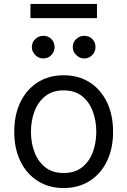

<svg xmlns="http://www.w3.org/2000/svg" viewBox="-20 -929 636 960"><path d="M298.3 11.2Q224.6 11.2 168.9 -23.9Q113.3 -59.1 82.3 -122.3Q51.3 -185.5 51.3 -270Q51.3 -355.5 82.3 -418.9Q113.3 -482.4 168.9 -517.6Q224.6 -552.7 298.3 -552.7Q372.1 -552.7 427.7 -517.6Q483.4 -482.4 514.4 -418.7Q545.4 -355 545.4 -270Q545.4 -185.5 514.4 -122.3Q483.4 -59.1 427.7 -23.9Q372.1 11.2 298.3 11.2ZM298.3 -64Q354.5 -64 390.6 -92.8Q426.8 -121.6 444.1 -168.5Q461.4 -215.3 461.4 -270Q461.4 -324.7 444.1 -371.8Q426.8 -418.9 390.6 -448Q354.5 -477.1 298.3 -477.1Q242.2 -477.1 206.1 -448Q169.9 -418.9 152.3 -371.8Q134.8 -324.7 134.8 -270Q134.8 -215.3 152.3 -168.5Q169.9 -121.6 206.1 -92.8Q242.2 -64 298.3 -64ZM196.3 -636.7Q173.8 -636.7 156.5 -653.8Q139.2 -670.9 139.2 -693.4Q139.2 -717.8 156.5 -733.9Q173.8 -750 196.3 -750Q220.7 -750 236.8 -733.9Q252.9 -717.8 252.9 -693.4Q252.9 -670.9 236.8 -653.8Q220.7 -636.7 196.3 -636.7ZM400.9 -636.7Q378.4 -636.7 361.1 -653.8Q343.8 -670.9 343.8 -693.4Q343.8 -717.8 361.1 -733.9Q378.4 -750 400.9 -750Q425.3 -750 441.4 -733.9Q457.5 -717.8 457.5 -693.4Q457.5 -670.9 441.4 -653.8Q425.3 -636.7 400.9 -636.7ZM464.8 -909.2V-838.4H132.3V-909.2Z"/></svg>

Font: Sahel VF Regular
Style: Regular
Weight: 400
Foundry: Saber Rastikerdar (saber.rastikerdar@gmail.com)
Version: Version 3.4.0